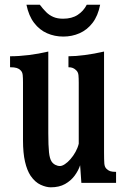

<svg xmlns="http://www.w3.org/2000/svg" viewBox="-20 -780 540 819"><path d="M149.9 -759.8Q163.1 -742.2 176.5 -728.8Q189.9 -715.3 207.3 -707.8Q224.6 -700.2 249 -700.2Q286.6 -700.2 311.5 -716.6Q336.4 -732.9 350.1 -759.8H407.2Q397.9 -712.4 374.8 -682.4Q351.6 -652.3 319.3 -638.2Q287.1 -624 250 -624Q212.9 -624 180.7 -638.2Q148.4 -652.3 125.5 -682.4Q102.5 -712.4 92.8 -759.8ZM186 -211.9Q186 -158.2 189 -130.6Q191.9 -103 200.2 -90.8Q206.1 -82 215.8 -76.9Q225.6 -71.8 235.8 -71.8Q244.6 -71.8 256.6 -79.6Q268.6 -87.4 280.5 -101.1Q292.5 -114.7 302 -131.8Q311.5 -148.9 315.9 -167V-426.8Q315.9 -445.8 314.7 -459Q313.5 -472.2 305.2 -480Q298.3 -486.8 290.8 -490Q283.2 -493.2 272 -493.2V-540Q302.7 -540 342 -545.2Q381.3 -550.3 423.8 -560.1V-131.8Q423.8 -97.7 425 -82.5Q426.3 -67.4 434.1 -60.1Q440.9 -53.2 449.5 -50Q458 -46.9 475.1 -46.9V0H327.1L321.8 -75.2Q314.5 -52.7 298.6 -31Q282.7 -9.3 257.6 4.9Q232.4 19 196.8 19Q177.2 19 153.6 8.3Q129.9 -2.4 110.8 -29.8Q95.2 -53.2 86.7 -90.3Q78.1 -127.4 78.1 -182.1V-429.2Q78.1 -446.3 76.9 -459.5Q75.7 -472.7 67.9 -480Q61.5 -486.8 51.5 -490Q41.5 -493.2 22.9 -493.2V-540Q61.5 -540 103 -545.2Q144.5 -550.3 186 -560.1Z"/></svg>

Font: BIZ UDMincho
Style: Bold
Weight: 700
Monospace: yes
Designer: TypeBank Co., Ltd.
Foundry: Morisawa Inc.
Version: Version 1.06